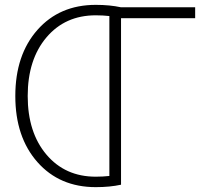

<svg xmlns="http://www.w3.org/2000/svg" viewBox="-20 -760 881 790"><path d="M478 0Q432 10 374 10Q225 10 134 -93Q43 -196 43 -365Q43 -534 134 -637Q225 -740 374 -740Q432 -740 478 -730H783V-685H478ZM430 -36V-694Q403 -697 374 -697Q248 -697 171 -606Q94 -515 94 -365Q94 -215 171 -124Q248 -33 374 -33Q403 -33 430 -36Z"/></svg>

Font: Mplus 1p Light
Style: Regular
Weight: 300
Version: Version 1.061